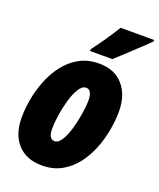

<svg xmlns="http://www.w3.org/2000/svg" viewBox="-143 -855 791 953"><g transform="rotate(20 252.5 -378.0)"><path d="M192.9 9.8Q110.4 9.8 64.2 -41Q18.1 -91.8 18.1 -181.2Q18.1 -224.6 27.1 -276.1Q36.1 -327.6 55.9 -378.2Q75.7 -428.7 107.4 -470.5Q139.2 -512.2 184.3 -537.6Q229.5 -563 290 -563Q371.1 -563 416.5 -511Q461.9 -459 461.9 -372.1Q461.9 -325.2 452.4 -272.7Q442.9 -220.2 422.9 -170.2Q402.8 -120.1 371.1 -79.3Q339.4 -38.6 295.2 -14.4Q251 9.8 192.9 9.8ZM211.9 -125Q231.4 -125 247.8 -151.6Q264.2 -178.2 275.9 -218.5Q287.6 -258.8 294.2 -300.5Q300.8 -342.3 300.8 -372.1Q300.8 -428.2 269 -428.2Q248.5 -428.2 231.9 -401.6Q215.3 -375 203.6 -334.7Q191.9 -294.4 185.5 -252.4Q179.2 -210.4 179.2 -180.2Q179.2 -125 211.9 -125ZM222.7 -606 225.6 -617.2Q252.9 -653.8 278.3 -690.4Q303.7 -727.1 327.6 -766.1H504.9L503.9 -757.8Q492.7 -746.1 470 -724.9Q447.3 -703.6 421.4 -679.4Q395.5 -655.3 373.8 -635Q352.1 -614.7 341.8 -606Z"/></g></svg>

Font: Open Sans Condensed ExtraBold
Style: Italic
Weight: 800
Width: 3
Italic angle: -12°
Designer: Monotype Design Team
Foundry: Monotype Imaging Inc.
Version: Version 3.003; ttfautohint (v1.8.4)